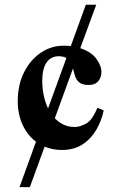

<svg xmlns="http://www.w3.org/2000/svg" viewBox="-20 -605 501 792"><path d="M381.8 -160.6 407.7 -149.4Q399.4 -108.9 378.2 -71.3Q356.9 -33.7 321.5 -10Q286.1 13.7 234.4 13.7Q214.8 13.7 197.3 10Q179.7 6.3 164.1 0L103 167H60.5L128.4 -20.5Q92.8 -47.4 73 -90.8Q53.2 -134.3 53.2 -186.5Q53.2 -256.3 79.8 -308.1Q106.4 -359.9 149.4 -388.2Q192.4 -416.5 240.7 -416.5Q256.8 -416.5 272 -415L334 -585.4H377L311 -406.2Q357.4 -391.1 377.9 -361.8Q398.4 -332.5 398.4 -309.6Q398.4 -285.6 385.3 -270Q372.1 -254.4 345.2 -254.4Q320.3 -254.4 307.6 -264.6Q294.9 -274.9 289.8 -290.8Q284.7 -306.6 281.2 -322.8L206.1 -117.2Q241.2 -81.1 287.6 -81.1Q309.1 -81.1 335 -95Q360.8 -108.9 381.8 -160.6ZM178.2 -157.7 253.9 -365.7Q240.7 -373 222.2 -373Q189.9 -373 172.1 -347.2Q154.3 -321.3 154.3 -272Q154.3 -239.3 160.6 -210.4Q167 -181.6 178.2 -157.7Z"/></svg>

Font: Scheherazade New
Style: Bold
Weight: 700
Designer: SIL International
Foundry: SIL International
Version: Version 4.000